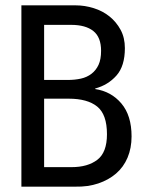

<svg xmlns="http://www.w3.org/2000/svg" viewBox="-20 -714 540 718"><path d="M246 -621H145V-415H233Q260 -415 282.5 -420Q305 -425 322 -438Q339 -451 348.5 -471.5Q358 -492 358 -524Q358 -575 329 -598Q300 -621 246 -621ZM237 -345H145V-89H248Q308 -89 344 -116.5Q380 -144 380 -212Q380 -286 343.5 -315.5Q307 -345 237 -345ZM262 -16H60V-694H263Q297 -694 330.5 -683.5Q364 -673 389.5 -652.5Q415 -632 431 -602.5Q447 -573 447 -534Q447 -467 415.5 -431.5Q384 -396 336 -383V-381Q396 -372 434 -327Q472 -282 472 -204Q472 -160 457 -124.5Q442 -89 414 -65Q386 -41 347.5 -28Q309 -15 262 -16Z"/></svg>

Font: D2Coding ligature
Style: Regular
Weight: 400
Monospace: yes
Designer: Yong-Rak Park; Jeong-Hwan Yoon; Sang-Min Lee;
Foundry: NHN Corporation
Version: Version 1.3.2; Build 20180524